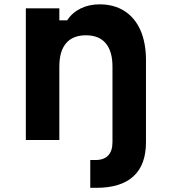

<svg xmlns="http://www.w3.org/2000/svg" viewBox="-20 -652 790 894"><path d="M100.3 -613.1H256.3V-557.3H292.9Q315.2 -592.5 354.6 -612.1Q393.9 -631.8 443.2 -631.8Q510.9 -631.8 559.4 -600.8Q608 -569.8 633.9 -511.4Q659.7 -452.9 659.7 -372.1V0H503.7V-342.1Q503.7 -413.2 472.3 -450.4Q440.9 -487.7 380.3 -487.7Q319.2 -487.7 287.7 -450.7Q256.3 -413.8 256.3 -342.1V0H100.3ZM400.3 93.1H424.9Q463.7 93.1 483.7 72Q503.7 51 503.7 9.9V0L581.7 -20L659.7 0V10.4Q659.7 115.7 601.2 169.1Q542.7 222.6 428.2 222.6H400.3Z"/></svg>

Font: Martian Mono sWd Rg
Style: Regular
Weight: 400
Width: 6
Monospace: yes
Designer: Roman Shamin
Foundry: Evil Martians
Version: Version 1.000